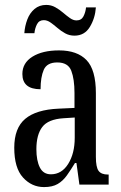

<svg xmlns="http://www.w3.org/2000/svg" viewBox="-20 -751 494 781"><path d="M159 10Q109 10 73.5 -29Q38 -68 38 -150Q38 -230 82.5 -267.5Q127 -305 218 -309L283 -312V-373Q283 -429 270 -463Q257 -497 213 -497Q171 -497 158 -467Q145 -437 145 -388Q71 -388 71 -450Q71 -495 112 -520.5Q153 -546 220 -546Q294 -546 332 -506.5Q370 -467 370 -372V-113Q370 -71 381 -56Q392 -41 419 -41H422V0H303L291 -88H285Q268 -60 252 -37.5Q236 -15 214.5 -2.5Q193 10 159 10ZM187 -42Q231 -42 257.5 -84.5Q284 -127 284 -191V-273L238 -270Q176 -266 152 -234.5Q128 -203 128 -144Q128 -98 142 -70Q156 -42 187 -42ZM283 -606Q262 -606 245 -615.5Q228 -625 213.5 -637.5Q199 -650 185.5 -659.5Q172 -669 158 -669Q139 -669 130.5 -652.5Q122 -636 120 -616H79Q81 -645 91 -671.5Q101 -698 120.5 -714.5Q140 -731 168 -731Q188 -731 205 -721.5Q222 -712 236.5 -699.5Q251 -687 264.5 -677.5Q278 -668 291 -668Q311 -668 319.5 -684.5Q328 -701 330 -721H370Q367 -677 345.5 -641.5Q324 -606 283 -606Z"/></svg>

Font: Noto Serif Tamil ExtraCondensed
Style: Regular
Weight: 400
Width: 2
Designer: Indian Type Foundry, Tom Grace, and the Monotype Design Team
Foundry: Monotype Imaging Inc.
Version: Version 2.004; ttfautohint (v1.8.4.7-5d5b)